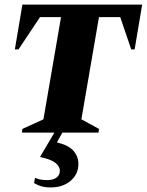

<svg xmlns="http://www.w3.org/2000/svg" viewBox="-20 -580 642 840"><path d="M76 0 78 -16 170 -58 247 -505H155L61 -364H45L78 -560H602L569 -364H554L506 -505H413L336 -58L413 -16L411 0H253L229 43Q280 55 301.5 80Q323 105 323 137Q323 182 289 211Q255 240 202 240Q177 240 159.5 234.5Q142 229 129 221L133 199H137Q146 204 160 206Q174 208 186 208Q212 208 227 197Q242 186 242 167Q242 149 223 133Q204 117 155 107L218 0Z"/></svg>

Font: Spectral SC ExtraBold
Style: Italic
Weight: 800
Italic angle: -10°
Designer: Jean-Baptiste Levee
Foundry: Production Type
Version: Version 2.001